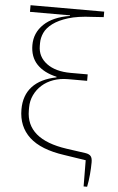

<svg xmlns="http://www.w3.org/2000/svg" viewBox="-60 -789 603 979"><g transform="rotate(5 241.5 -299.5)"><path d="M405 15 294 -2Q173 -19 114.5 -73Q56 -127 56 -215Q56 -287 97.5 -332Q139 -377 220 -393V-396Q154 -411 118.5 -448.5Q83 -486 83 -547Q83 -609 128.5 -653Q174 -697 261 -711V-714H56V-748H433V-720L374 -716Q301 -713 252.5 -698Q204 -683 174.5 -661Q145 -639 133 -613Q121 -587 121 -560V-546Q121 -490 166.5 -456Q212 -422 290 -422H377V-389H280Q239 -389 205 -377Q171 -365 146.5 -343Q122 -321 108 -291.5Q94 -262 94 -228V-213Q94 -65 303 -35L402 -21Q420 -18 428 -8.5Q436 1 436 23Q436 51 433 85.5Q430 120 424 149H406Z"/></g></svg>

Font: IBM Plex Serif ExtLt
Style: Regular
Weight: 200
Designer: Mike Abbink, Paul van der Laan, Pieter van Rosmalen
Foundry: Bold Monday
Version: Version 3.001